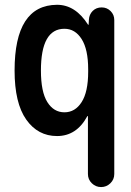

<svg xmlns="http://www.w3.org/2000/svg" viewBox="-20 -550 540 790"><path d="M245.1 -431.6Q148.4 -431.6 148.4 -259.8Q148.4 -171.9 174.8 -129.9Q201.2 -87.9 245.1 -87.9Q289.1 -87.9 315.9 -129.9Q342.8 -171.9 342.8 -254.9V-264.6Q342.8 -346.7 315.9 -389.2Q289.1 -431.6 245.1 -431.6ZM214.8 9.8Q135.7 9.8 87.9 -58.1Q40 -126 40 -259.8Q40 -529.3 214.8 -530.3Q290 -530.3 341.8 -449.2Q341.8 -448.2 343.8 -448.2H344.7L345.7 -467.8Q346.7 -490.2 361.3 -504.9Q376 -519.5 398.4 -519.5Q419.9 -519.5 435.1 -504.4Q450.2 -489.3 450.2 -467.8V166Q450.2 188.5 434.1 204.1Q418 219.7 396 219.7Q374 219.7 357.9 204.1Q341.8 188.5 341.8 166V-72.3H340.8Q338.9 -72.3 338.9 -71.3Q294.9 9.8 214.8 9.8Z"/></svg>

Font: Rounded Mgen+ 1m medium
Style: Regular
Weight: 500
Designer: [Source Han Sans]
Ryoko NISHIZUKA  (kana & ideographs); Paul D. Hunt (Latin, Greek & Cyrillic); Wenlong ZHANG  (bopomofo
Version: Version 1.059.20150602